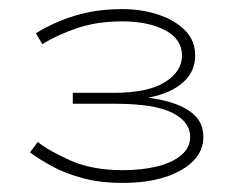

<svg xmlns="http://www.w3.org/2000/svg" viewBox="-20 -813 523 422"><path d="M249 -411Q200 -411 161.5 -421.5Q123 -432 94.5 -447.5Q66 -463 46 -478L63 -501Q88 -481 135.5 -460Q183 -439 250 -439Q293 -439 326.5 -447.5Q360 -456 379 -472.5Q398 -489 398 -512Q398 -545 359 -565Q320 -585 231 -585H140V-609H231Q305 -609 342.5 -632.5Q380 -656 380 -691Q380 -727 343 -746.5Q306 -766 248 -766Q194 -766 150.5 -751.5Q107 -737 73 -716L59 -740Q85 -756 114.5 -768Q144 -780 177 -786.5Q210 -793 248 -793Q291 -793 327.5 -781Q364 -769 386.5 -746.5Q409 -724 409 -691Q409 -660 388.5 -638Q368 -616 331 -604.5Q294 -593 241 -593V-602Q297 -602 338.5 -592.5Q380 -583 403.5 -563.5Q427 -544 427 -512Q427 -482 405 -459.5Q383 -437 343.5 -424Q304 -411 249 -411Z"/></svg>

Font: BioRhyme SemiExpanded ExtraLight
Style: Regular
Weight: 250
Width: 6
Designer: Aoife Mooney
Foundry: Aoife Mooney Type
Version: Version 1.600;gftools[0.9.33]